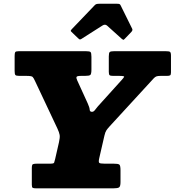

<svg xmlns="http://www.w3.org/2000/svg" viewBox="-20 -1030 955 1050"><path d="M408 -820Q412 -816 415.2 -814.5Q418.5 -813 425 -817L540.5 -890.5Q554.5 -899.5 565.5 -890L646 -817.5Q651.5 -813 654 -812.2Q656.5 -811.5 662.5 -818L698 -855Q702.5 -860 703.8 -864.2Q705 -868.5 703 -872.5L639.5 -1001Q637 -1006.5 632.8 -1008Q628.5 -1009.5 618.5 -1009.5H526Q515 -1009.5 509 -1008.2Q503 -1007 497.5 -1001L374 -872Q368 -865.5 367 -862.8Q366 -860 371.5 -855ZM154 -20Q154 -5.5 159 -2.8Q164 0 178.5 0H599Q622.5 0 630.8 -5Q639 -10 639 -34.5V-99Q639 -125.5 632.2 -130.2Q625.5 -135 600 -135H551Q527.5 -135 522.8 -139.5Q518 -144 522.5 -164L551 -288Q555.5 -308 562 -317.5Q568.5 -327 579.5 -339L822 -603Q829 -610 836.2 -612.5Q843.5 -615 858 -615H893Q906 -615 910.5 -618.2Q915 -621.5 915 -634V-725Q915 -743 909.5 -746.5Q904 -750 886 -750H604Q585.5 -750 580.2 -745.5Q575 -741 575 -721.5V-637Q575 -622.5 579.5 -618.8Q584 -615 599 -615H632Q661 -615 658.8 -609.8Q656.5 -604.5 645 -592L515 -448Q505.5 -437 498.8 -427.8Q492 -418.5 483 -418.5Q471 -418.5 470.5 -430.2Q470 -442 459.5 -465L402 -591Q396 -604 398.8 -609.5Q401.5 -615 423 -615H444Q468 -615 474 -620.2Q480 -625.5 480 -650V-719Q480 -740.5 475.2 -745.2Q470.5 -750 450 -750H83Q66.5 -750 63.2 -744.8Q60 -739.5 60 -723V-642Q60 -625 64 -620Q68 -615 86 -615H125Q152.5 -615 158.2 -609.5Q164 -604 172 -586L294 -327Q304 -305.5 306.2 -292Q308.5 -278.5 302.5 -252L281.5 -160Q278 -146 276 -140.5Q274 -135 256 -135H184Q165.5 -135 159.8 -132Q154 -129 154 -110Z"/></svg>

Font: Besley Black
Style: Italic
Weight: 900
Italic angle: -13°
Designer: Owen Earl
Foundry: indestructible type*
Version: Version 2.001